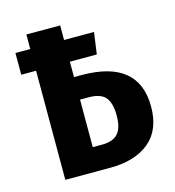

<svg xmlns="http://www.w3.org/2000/svg" viewBox="-85 -602 616 675"><g transform="rotate(-15 222.5 -264.5)"><path d="M429 -171Q429 -86 377 -43Q325 0 234 0H71V-397H17V-476H71V-529H194V-476H303L292 -397H194V-341H221Q429 -341 429 -171ZM304 -172Q304 -217 286.5 -238Q269 -259 226 -259H194V-86H228Q267 -86 285.5 -106Q304 -126 304 -172Z"/></g></svg>

Font: Fira Sans Extra Condensed Medium
Style: Regular
Weight: 500
Width: 1
Designer: Carrois Corporate & Edenspiekermann AG
Foundry: Carrois Corporate GbR & Edenspiekermann AG
Version: Version 4.203